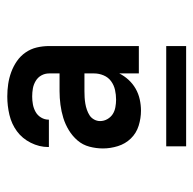

<svg xmlns="http://www.w3.org/2000/svg" viewBox="-22 -712 543 540"><g transform="rotate(-90 250.0 -441.5)"><path d="M209 -317Q188 -317 167 -323.5Q146 -330 131 -345.5Q116 -361 109.5 -382Q103 -403 103 -424Q103 -443 108 -462Q113 -481 125.5 -495.5Q138 -510 154.5 -520Q171 -530 189 -535.5Q207 -541 226 -543.5Q245 -546 264 -546H314V-575Q314 -587 308.5 -597Q303 -607 293 -613Q283 -619 272 -621Q261 -623 249 -623Q238 -623 227 -621Q216 -619 206 -613.5Q196 -608 190 -598Q184 -588 184 -577V-576H107V-578Q107 -603 119 -627Q131 -651 151.5 -666Q172 -681 197.5 -687Q223 -693 249 -693Q267 -693 284 -690.5Q301 -688 317.5 -682Q334 -676 348.5 -666Q363 -656 373 -641.5Q383 -627 387 -610Q391 -593 391 -575V-323H314V-378Q307 -364 296 -352Q285 -340 271 -332Q257 -324 241 -320.5Q225 -317 209 -317ZM240 -387Q254 -387 267.5 -390Q281 -393 292 -401Q303 -409 308.5 -422Q314 -435 314 -449V-476H264Q255 -476 246.5 -475.5Q238 -475 229 -473.5Q220 -472 211.5 -469Q203 -466 196 -461.5Q189 -457 184.5 -449Q180 -441 180 -432Q180 -421 185.5 -411.5Q191 -402 199.5 -396.5Q208 -391 219 -389Q230 -387 240 -387ZM109 -190V-246H391V-190Z"/></g></svg>

Font: Iosevka Fuck
Style: Regular
Weight: 400
Monospace: yes
Designer: Belleve Invis
Foundry: Belleve Invis
Version: Version 28.0.7; ttfautohint (v1.8.3)